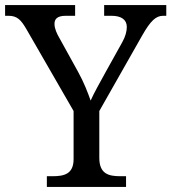

<svg xmlns="http://www.w3.org/2000/svg" viewBox="-25 -734 673 754"><path d="M159 0H470V-42H447C402 -42 365 -51 365 -114V-298L533 -594C567 -654 588 -672 616 -672H628V-714H384V-672H413C451 -672 473 -657 473 -628C473 -612 468 -591 455 -568L391 -453C368 -411 343 -367 331 -339C320 -370 304 -412 281 -453L207 -587C199 -601 189 -621 189 -640C189 -657 197 -672 233 -672H270V-714H-5V-672H8C42 -672 57 -657 79 -619L264 -298V-109C264 -50 226 -42 182 -42H159Z"/></svg>

Font: Noto Nastaliq Urdu
Style: Regular
Weight: 400
Designer: Monotype Design Team (Patrick Giasson: type design, Kamal Mansour: OpenType code, Glenda Bellarosa). Updated by Simon Co
Foundry: Monotype Imaging Inc., Simon Cozens
Version: Version 3.009